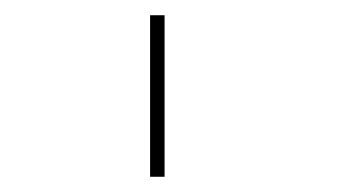

<svg xmlns="http://www.w3.org/2000/svg" viewBox="-20 -720 462 252"><path d="M177 -700H196V-488H177Z"/></svg>

Font: Elsie Swash Caps
Style: Regular
Weight: 400
Designer: Alejandro Inler
Foundry: Alejandro Inler
Version: 1.003